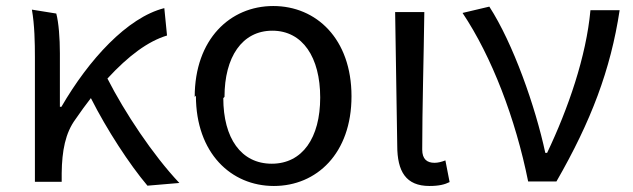

<svg xmlns="http://www.w3.org/2000/svg" viewBox="-20 -577 2104 638"><path d="M86 -545C95 -494 96 -434 96 -387V27H185V-2C186 -76 197 -135 231 -181C248 -206 265 -229 282 -251C335 -146 410 -31 470 40L576 31C488 -62 394 -204 337 -316C407 -392 472 -440 535 -459L526 -550C403 -519 275 -379 184 -222H179V-400C179 -450 175 -502 167 -532Z M631 -259C631 -68 748 41 890 41C1032 41 1148 -67 1148 -257C1148 -448 1031 -557 888 -557C745 -557 627 -447 627 -255ZM726 -255C726 -387 784 -475 885 -475C986 -475 1044 -386 1044 -253C1044 -119 985 -33 883 -33C781 -33 722 -118 722 -251Z M1300 -93C1300 -7 1329 41 1407 41C1439 41 1458 36 1474 28L1460 -44C1447 -39 1435 -36 1424 -36C1399 -36 1383 -48 1383 -80C1383 -217 1388 -383 1390 -537H1293Z M1517 -534C1614 -389 1693 -183 1735 26H1829C1944 -174 2009 -345 2039 -543H1942C1928 -389 1868 -216 1798 -69H1792C1759 -223 1685 -433 1606 -555Z"/></svg>

Font: GenEiGothic-pro-Regular
Style: Regular
Weight: 400
Designer: Ryoko NISHIZUKA (kana & ideographs); Paul D. Hunt (Latin, Greek & Cyrillic); Wenlong ZHANG (bopomofo); Sandoll Communica
Foundry: Adobe Systems Incorporated; o_tamon
Version: Version 1.000.140830